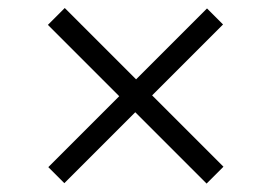

<svg xmlns="http://www.w3.org/2000/svg" viewBox="-20 -556 660 467"><path d="M137.5 -536.5 523.5 -150.5 482.5 -109.5 96.5 -495.5ZM97.5 -149.5 483.5 -535.5 522.5 -496.5 136.5 -110.5Z"/></svg>

Font: Monaspace Xenon Var ExtraLight
Style: Regular
Weight: 200
Designer: Riley Cran and the Lettermatic Team
Version: Version 1.200 (Monaspace Xenon Var)